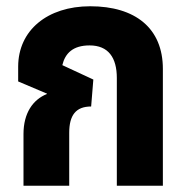

<svg xmlns="http://www.w3.org/2000/svg" viewBox="-20 -593 600 613"><path d="M268 -573C131 -573 38 -496 38 -380V-333L130 -294V-293C85 -275 55 -232 55 -165V0H201V-169C201 -225 222 -253 271 -253L278 -339L179 -385C188 -423 213 -448 266 -448C326 -448 353 -409 353 -344V0H500V-373C500 -503 412 -573 268 -573Z"/></svg>

Font: Noto Sans Thai Looped Condensed ExtraBold
Style: Regular
Weight: 800
Width: 3
Designer: Sasikarn Vongin, Ben Mitchell
Foundry: The Fontpad Ltd
Version: Version 1.001